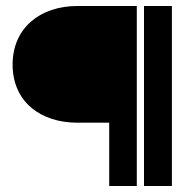

<svg xmlns="http://www.w3.org/2000/svg" viewBox="-20 -600 621 640"><path d="M22 -385C22 -260 116 -191 238 -191H344V20H436V-580H238C113 -580 22 -506 22 -385ZM460 20H553V-580H460Z"/></svg>

Font: Charger Pro
Style: ExBdSuExt
Weight: 400
Designer: Jasper
Foundry: Cannot Into Space Fonts
Version: Version 1.09